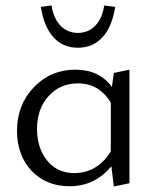

<svg xmlns="http://www.w3.org/2000/svg" viewBox="-20 -674 569 700"><path d="M129 -649 168 -654Q175 -607 200.5 -580.5Q226 -554 264 -554Q302 -554 327.5 -580.5Q353 -607 360 -654L400 -649Q389 -577 354 -538.5Q319 -500 264 -500Q209 -500 174.5 -538.5Q140 -577 129 -649ZM395 -408 452 -420V-6L395 6L386 -68Q326 5 234 5Q148 5 95 -51.5Q42 -108 42 -197Q42 -292 103.5 -356Q165 -420 255 -420Q342 -420 388 -357ZM250 -43Q335 -43 384 -122V-300Q341 -370 264 -370Q199 -370 157 -323.5Q115 -277 115 -204Q115 -134 152 -88.5Q189 -43 250 -43Z"/></svg>

Font: EauTestInfant
Style: Regular
Weight: 400
Designer: Christian Thalmann (Catharsis Fonts)
Version: Version 0.001;PS 000.001;hotconv 1.0.88;makeotf.lib2.5.64775